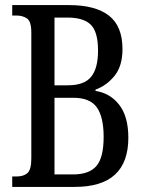

<svg xmlns="http://www.w3.org/2000/svg" viewBox="-20 -734 569 754"><path d="M28 0V-41H45Q73 -41 88 -54.5Q103 -68 103 -112V-606Q103 -650 86 -661.5Q69 -673 45 -673H28V-714H251Q355 -714 408 -672.5Q461 -631 461 -541Q461 -475 430 -436.5Q399 -398 355 -382V-377Q413 -368 448.5 -322Q484 -276 484 -193Q484 0 274 0ZM246 -399Q311 -399 338 -432.5Q365 -466 365 -535Q365 -609 336.5 -637Q308 -665 245 -665H194V-399ZM267 -49Q330 -49 358.5 -82Q387 -115 387 -196Q387 -274 360.5 -312Q334 -350 268 -350H194V-49Z"/></svg>

Font: Noto Serif ExtraCondensed
Style: Regular
Weight: 400
Width: 2
Designer: Monotype Design Team
Foundry: Monotype Imaging Inc.
Version: Version 2.015